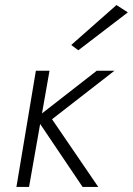

<svg xmlns="http://www.w3.org/2000/svg" viewBox="-20 -740 526 760"><path d="M122 -460 45 0H95L176 -460ZM363 -460 123 -273 307 0H369L186 -268L433 -460ZM486 -691 441 -720 262 -562 290 -541Z"/></svg>

Font: Jost Light
Style: Italic
Weight: 300
Italic angle: -5°
Version: Version 3.710